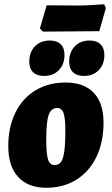

<svg xmlns="http://www.w3.org/2000/svg" viewBox="-20 -873 526 905"><path d="M19 -184Q19 -274 52.5 -342Q86 -410 147 -447Q208 -484 289 -484Q376 -484 422 -435.5Q468 -387 468 -295Q468 -203 434.5 -133.5Q401 -64 340 -26Q279 12 198 12Q112 12 65.5 -39Q19 -90 19 -184ZM288 -259Q288 -316 279.5 -340Q271 -364 250 -364Q221 -364 209.5 -331.5Q198 -299 198 -215Q198 -148 206.5 -121.5Q215 -95 237 -95Q257 -95 267.5 -109.5Q278 -124 283 -159Q288 -194 288 -259ZM448 -726 312 -725 182 -724 168 -739 200 -848 350 -847Q380 -847 419.5 -849.5Q459 -852 471 -853L479 -835ZM118 -582Q118 -627 144.5 -654.5Q171 -682 215 -682Q248 -682 266 -664.5Q284 -647 284 -614Q284 -570 257.5 -542.5Q231 -515 188 -515Q154 -515 136 -532.5Q118 -550 118 -582ZM306 -582Q306 -627 332.5 -654.5Q359 -682 402 -682Q436 -682 454 -664Q472 -646 472 -614Q472 -570 445.5 -542.5Q419 -515 376 -515Q342 -515 324 -532.5Q306 -550 306 -582Z"/></svg>

Font: Alegreya Black
Style: Italic
Weight: 900
Italic angle: -7°
Designer: Juan Pablo del Peral
Foundry: Huerta Tipografica
Version: Version 2.007; ttfautohint (v1.6)